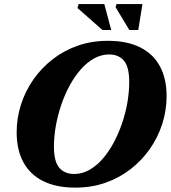

<svg xmlns="http://www.w3.org/2000/svg" viewBox="-20 -886 820 922"><path d="M239 -182Q239 -110 264.8 -80.2Q290.5 -50.5 336 -50.5Q374 -50.5 408.5 -69.8Q443 -89 472.5 -122.8Q502 -156.5 525.5 -200.2Q549 -244 566 -293.5Q583 -343 591.8 -394.2Q600.5 -445.5 600.5 -493Q600.5 -565 575 -594.8Q549.5 -624.5 504 -624.5Q466 -624.5 431.5 -605.2Q397 -586 367.5 -552.2Q338 -518.5 314.2 -474.8Q290.5 -431 273.8 -381.5Q257 -332 248 -280.8Q239 -229.5 239 -182ZM780 -424.5Q780 -356 759.2 -291.2Q738.5 -226.5 699.8 -171Q661 -115.5 606.8 -73.5Q552.5 -31.5 485.8 -8.2Q419 15 342.5 15Q250 15 187 -16.5Q124 -48 92 -107.5Q60 -167 60 -250.5Q60 -319 80.8 -383.8Q101.5 -448.5 140.2 -504Q179 -559.5 233 -601.5Q287 -643.5 353.8 -666.8Q420.5 -690 497.5 -690Q590.5 -690 653.2 -658.5Q716 -627 748 -567.5Q780 -508 780 -424.5ZM514 -742H472L352 -847.5L357.5 -866.5H481ZM644 -742H601L535 -851.5L539.5 -866.5H664Z"/></svg>

Font: Newsreader 24pt ExtraBold
Style: Italic
Weight: 800
Italic angle: -17°
Designer: Hugues Gentile
Foundry: Production Type
Version: Version 1.003